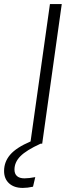

<svg xmlns="http://www.w3.org/2000/svg" viewBox="-88 -705 362 942"><path d="M215 -685 119 0H111Q41 32 12 61.5Q-17 91 -17 127Q-17 148 -4.5 159Q8 170 32 170Q54 170 85 164L74 211Q47 217 24 217Q-19 217 -43.5 194.5Q-68 172 -68 134Q-68 89 -38 54Q-8 19 62 -11L157 -685Z"/></svg>

Font: Fira Sans Condensed Light
Style: Italic
Weight: 300
Width: 3
Italic angle: -8°
Designer: Carrois Corporate & Edenspiekermann AG
Foundry: Carrois Corporate GbR & Edenspiekermann AG
Version: Version 4.203